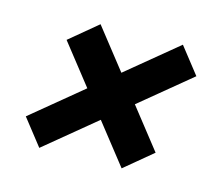

<svg xmlns="http://www.w3.org/2000/svg" viewBox="-75 -614 749 655"><g transform="rotate(15 300.0 -286.5)"><path d="M113 -53.2 40.8 -145.2 495.2 -520 567.4 -428ZM402.4 -58.4 107.6 -433.2 205.8 -514.8 500.6 -140Z"/></g></svg>

Font: Geist Mono
Style: Italic
Weight: 400
Italic angle: -12°
Monospace: yes
Designer: Basement.studio, Andrés Briganti, Mateo Zaragoza
Foundry: Basement.studio, Vercel, Andrés Briganti, Guido Ferreyra, Mateo Zaragoza
Version: Version 1.500